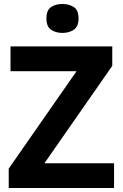

<svg xmlns="http://www.w3.org/2000/svg" viewBox="-20 -948 619 968"><path d="M555 0H24V-98L366 -589H33V-714H546V-616L204 -125H555ZM295 -928Q328 -928 352 -912.5Q376 -897 376 -855Q376 -814 352 -798Q328 -782 295 -782Q261 -782 237.5 -798Q214 -814 214 -855Q214 -897 237.5 -912.5Q261 -928 295 -928Z"/></svg>

Font: Noto Sans Thai
Style: Bold
Weight: 700
Designer: Monotype Design Team
Foundry: Monotype Imaging Inc.
Version: Version 2.001